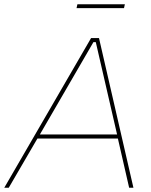

<svg xmlns="http://www.w3.org/2000/svg" viewBox="-49 -878 707 898"><path d="M377 -700H414L575 0H555L501 -236L500 -243L399 -681H388L134 -243L130 -237L-8 0H-29ZM126 -249H508L512 -230H115ZM313 -858H535L531 -840H309Z"/></svg>

Font: Fixel Italic Variable 20240409 Display Thin
Style: Italic
Weight: 100
Italic angle: -10°
Designer: AlfaBravo + MacPaw
Foundry: Kyrylo Tkachov, Marchela Mozhyna, Serhii Makarenko, Maria Weinstein, Zakhar Kryvoshyya
Version: Version 1.211;Glyphs 3.2 (3225)